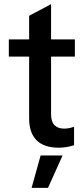

<svg xmlns="http://www.w3.org/2000/svg" viewBox="-20 -710 406 936"><path d="M266 10Q195 10 158.5 -26Q122 -62 122 -134V-633L229 -690V-153Q229 -117 245.5 -100Q262 -83 293 -83Q303 -83 315 -85Q327 -87 341 -92V-2Q322 4 304 7Q286 10 266 10ZM23 -434V-518H345V-434ZM134 206 178 48H285L214 206Z"/></svg>

Font: TikTok Sans 24pt Medium
Style: Regular
Weight: 500
Version: Version 4.000